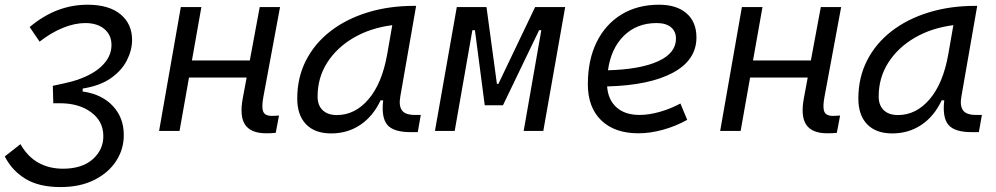

<svg xmlns="http://www.w3.org/2000/svg" viewBox="-38 -547 4160 802"><path d="M214.8 234.4Q125.5 234.4 69.1 200.4Q12.7 166.5 -18.1 106.4L47.4 55.2Q77.6 107.9 122.6 132.8Q167.5 157.7 225.1 157.7Q305.2 157.7 349.9 117.7Q394.5 77.6 393.6 20Q393.1 -41 342.3 -78.4Q291.5 -115.7 212.4 -115.7H184.6L182.6 -188.5Q205.1 -192.9 226.3 -198Q247.6 -203.1 261.7 -206.5Q341.8 -229 384.8 -269Q427.7 -309.1 427.7 -358.9Q427.7 -400.9 397.9 -425.8Q368.2 -450.7 317.9 -450.7Q274.4 -450.7 224.9 -430.7Q175.3 -410.6 127.4 -373L85.9 -434.1Q143.1 -481.9 203.1 -504.6Q263.2 -527.3 327.1 -527.3Q417 -527.3 465.3 -487.3Q513.7 -447.3 513.7 -380.4Q513.7 -337.4 491.9 -294.7Q470.2 -252 424.8 -220.2Q379.4 -188.5 307.6 -177.2L307.1 -164.1H312.5Q389.2 -151.9 433.8 -103.8Q478.5 -55.7 479 14.6Q480 74.2 448 124.3Q416 174.3 356.4 204.3Q296.9 234.4 214.8 234.4Z M626.5 0 717.3 -517.6H803.2L763.7 -294.4H1005.4L1046.9 -517.6H1131.8L1062 -141.6Q1054.2 -99.6 1061.3 -81.3Q1068.4 -63 1097.2 -63Q1111.3 -63 1127.4 -64.5L1113.8 7.8Q1098.1 9.8 1074.2 9.8Q1010.7 9.8 986.3 -25.4Q961.9 -60.5 976.1 -136.7L992.2 -223.1H751.5L711.9 0Z M1345.2 10.3Q1277.3 10.3 1240.5 -27.8Q1203.6 -65.9 1203.6 -135.3Q1203.6 -223.1 1240.2 -294.7Q1276.9 -366.2 1342.8 -417Q1408.7 -467.8 1497.6 -495.1Q1586.4 -522.5 1690.9 -522.5H1700.2L1634.3 -145Q1627 -105.5 1640.9 -86.2Q1654.8 -66.9 1694.8 -66.9H1719.7L1707 4.9H1676.3Q1605.5 4.9 1579.8 -25.6Q1554.2 -56.2 1562.5 -127.9H1551.8Q1520.5 -61.5 1467.3 -25.6Q1414.1 10.3 1345.2 10.3ZM1369.1 -66.4Q1444.8 -66.4 1501.2 -132.3Q1557.6 -198.2 1579.1 -319.3L1600.6 -441.9Q1509.3 -430.2 1439 -389.2Q1368.7 -348.1 1328.6 -285.2Q1288.6 -222.2 1288.6 -144Q1288.6 -106.9 1309.8 -86.7Q1331.1 -66.4 1369.1 -66.4Z M1778.8 0 1870.1 -517.6H1994.1L2037.6 -196.8H2043.9L2197.3 -517.6H2322.8L2231.4 0H2149.4L2223.1 -420.9H2213.9L2063 -107.4H1986.8L1945.8 -420.9H1935.1L1861.3 0Z M2633.3 -66.9Q2672.4 -66.9 2717.5 -79.6Q2762.7 -92.3 2804.2 -114.7L2832.5 -46.4Q2785.2 -20 2731.7 -5.1Q2678.2 9.8 2628.9 9.8Q2529.3 9.8 2473.4 -44.4Q2417.5 -98.6 2417.5 -194.8Q2417.5 -296.4 2454.1 -370.8Q2490.7 -445.3 2557.6 -486.3Q2624.5 -527.3 2714.8 -527.3Q2788.6 -527.3 2829.8 -491.2Q2871.1 -455.1 2871.1 -390.6Q2871.1 -295.9 2772.7 -243.2Q2674.3 -190.4 2498 -186Q2502 -129.9 2537.4 -98.4Q2572.8 -66.9 2633.3 -66.9ZM2501.5 -253.4Q2637.2 -257.3 2711.4 -291.3Q2785.6 -325.2 2785.6 -385.7Q2785.6 -416 2764.6 -433.3Q2743.7 -450.7 2704.6 -450.7Q2622.1 -450.7 2568.1 -397.7Q2514.2 -344.7 2501.5 -253.4Z M2970.2 0 3061 -517.6H3147L3107.4 -294.4H3349.1L3390.6 -517.6H3475.6L3405.8 -141.6Q3397.9 -99.6 3405 -81.3Q3412.1 -63 3440.9 -63Q3455.1 -63 3471.2 -64.5L3457.5 7.8Q3441.9 9.8 3418 9.8Q3354.5 9.8 3330.1 -25.4Q3305.7 -60.5 3319.8 -136.7L3335.9 -223.1H3095.2L3055.7 0Z M3689 10.3Q3621.1 10.3 3584.2 -27.8Q3547.4 -65.9 3547.4 -135.3Q3547.4 -223.1 3584 -294.7Q3620.6 -366.2 3686.5 -417Q3752.4 -467.8 3841.3 -495.1Q3930.2 -522.5 4034.7 -522.5H4043.9L3978 -145Q3970.7 -105.5 3984.6 -86.2Q3998.5 -66.9 4038.6 -66.9H4063.5L4050.8 4.9H4020Q3949.2 4.9 3923.6 -25.6Q3897.9 -56.2 3906.2 -127.9H3895.5Q3864.3 -61.5 3811 -25.6Q3757.8 10.3 3689 10.3ZM3712.9 -66.4Q3788.6 -66.4 3845 -132.3Q3901.4 -198.2 3922.9 -319.3L3944.3 -441.9Q3853 -430.2 3782.7 -389.2Q3712.4 -348.1 3672.4 -285.2Q3632.3 -222.2 3632.3 -144Q3632.3 -106.9 3653.6 -86.7Q3674.8 -66.4 3712.9 -66.4Z"/></svg>

Font: Cascadia Code NF SemiLight
Style: Italic
Weight: 350
Italic angle: -10°
Monospace: yes
Designer: Aaron Bell
Foundry: Saja Typeworks
Version: Version 2404.023; ttfautohint (v1.8.4)